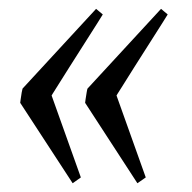

<svg xmlns="http://www.w3.org/2000/svg" viewBox="-20 -419 436 436"><path d="M292 -2.9 173.3 -185.5Q173.3 -185.5 174.3 -193.4Q175.3 -201.2 176.8 -209.2Q178.2 -217.3 178.7 -217.8L345.7 -398.9L360.8 -386.2Q360.8 -386.2 349.1 -367.4Q337.4 -348.6 319.8 -321.3Q302.2 -293.9 284.9 -266.4Q267.6 -238.8 255.9 -220.2Q244.1 -201.7 244.6 -202.1L311 -16.1ZM145 -2.9 25.9 -185.5Q25.9 -185.5 26.9 -193.4Q27.8 -201.2 29.3 -209.2Q30.8 -217.3 31.2 -217.8L198.2 -398.9L213.4 -386.2Q213.4 -386.2 201.7 -367.4Q189.9 -348.6 172.4 -321.3Q154.8 -293.9 137.5 -266.4Q120.1 -238.8 108.4 -220.2Q96.7 -201.7 97.2 -202.1L163.6 -16.1Z"/></svg>

Font: Dai Banna SIL Light
Style: Italic
Weight: 300
Italic angle: -11°
Designer: Victor Gaultney
Foundry: SIL International
Version: Version 4.000